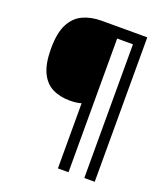

<svg xmlns="http://www.w3.org/2000/svg" viewBox="-158 -871 968 1108"><g transform="rotate(20 326.5 -316.5)"><path d="M554 127H490V-694H393V127H328V-273Q298 -264 259 -264Q197 -264 151 -287Q105 -310 79.5 -364Q54 -418 54 -509Q54 -605 82 -659.5Q110 -714 159.5 -737Q209 -760 274 -760H554Z"/></g></svg>

Font: Noto Sans Lao Looped Medium
Style: Regular
Weight: 500
Designer: Mark Frömberg, Ben Mitchell
Foundry: The Fontpad Ltd
Version: Version 1.002; ttfautohint (v1.8.4.7-5d5b)